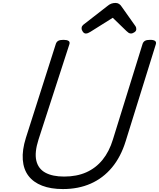

<svg xmlns="http://www.w3.org/2000/svg" viewBox="-20 -1267 1081 1306"><path d="M408 19Q326 19 266.5 -4Q207 -27 173.5 -71Q140 -115 135 -180.5Q130 -246 156 -329L360 -969Q365 -983 376.5 -989.5Q388 -996 412 -996Q435 -996 446 -989Q457 -982 452 -966L242 -318Q214 -230 227 -174.5Q240 -119 288.5 -92.5Q337 -66 416 -66Q502 -66 567 -95Q632 -124 677.5 -180Q723 -236 748 -318L950 -969Q955 -983 966.5 -989.5Q978 -996 1001 -996Q1049 -996 1040 -966L835 -307Q802 -200 741.5 -127.5Q681 -55 597 -18Q513 19 408 19ZM564 -1039Q552 -1039 543.5 -1051Q535 -1063 535 -1074Q535 -1084 538.5 -1089Q542 -1094 546 -1098L708 -1224Q723 -1237 736.5 -1242Q750 -1247 766 -1247Q779 -1247 789.5 -1240.5Q800 -1234 808 -1221L900 -1091Q905 -1084 906 -1078.5Q907 -1073 907 -1068Q907 -1056 894 -1047.5Q881 -1039 872 -1039Q862 -1039 854.5 -1044Q847 -1049 840 -1056L747 -1146L594 -1050Q587 -1046 579.5 -1042.5Q572 -1039 564 -1039Z"/></svg>

Font: Playwrite IE
Style: Regular
Weight: 400
Designer: Veronika Burian, José Scaglione
Foundry: TypeTogether
Version: Version 1.002